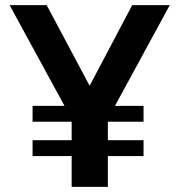

<svg xmlns="http://www.w3.org/2000/svg" viewBox="-20 -731 702 751"><path d="M107.4 -254.9V-316.9H541.5V-254.9ZM107.4 -120.6V-182.6H541.5V-120.6ZM260.3 0V-265.6L17.6 -710.9H162.6L330.6 -395.5L497.1 -710.9H644L401.9 -265.6V0Z"/></svg>

Font: Comme SemiBold
Style: Regular
Weight: 600
Version: Version 1.000;gftools[0.9.27]